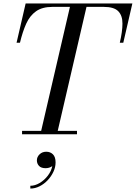

<svg xmlns="http://www.w3.org/2000/svg" viewBox="-20 -770 779 1101"><path d="M191.5 149.7Q191.5 129.7 206.9 114.9Q222.3 100.1 245.1 100.1Q268.7 100.1 283.7 115.1Q298.7 130.1 298.7 161.7Q298.7 188.5 286.3 215.1Q273.9 241.7 253.3 263.5Q232.7 285.3 206.9 298.3Q181.1 311.3 153.9 311.3V295.3Q180.7 295.3 207.5 279.3Q234.3 263.3 254.1 237.5Q273.9 211.7 279.9 182.5Q263.1 194.5 241.5 194.5Q215.9 194.5 203.7 181.3Q191.5 168.1 191.5 149.7ZM106.5 -19.5H216L381 -730.5H280.5Q222 -730.5 186.5 -705.2Q151 -680 130.2 -634Q109.5 -588 94.5 -525H75L127 -750H739L687 -525H667Q682 -588.5 682.2 -634.5Q682.5 -680.5 658.2 -705.5Q634 -730.5 575.5 -730.5H476L311 -19.5H421.5V0H106.5Z"/></svg>

Font: Bodoni* 11pt
Style: Italic
Weight: 400
Italic angle: -13°
Version: Version 2.3